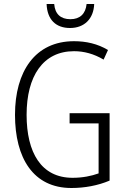

<svg xmlns="http://www.w3.org/2000/svg" viewBox="-20 -930 630 960"><path d="M451 -910H413C408 -861 380 -834 332 -834C283 -834 255 -860 251 -910H213C216 -831 260 -790 330 -790C402 -790 448 -836 451 -910ZM328 -364V-313H473V-63C437 -50 393 -41 343 -41C186 -41 113 -167 113 -356C113 -549 195 -674 350 -674C400 -674 449 -661 498 -632L520 -680C468 -711 411 -724 350 -724C156 -724 55 -573 55 -356C55 -140 146 10 337 10C403 10 469 -2 528 -27V-364Z"/></svg>

Font: Noto Sans Gujarati Condensed Light
Style: Regular
Weight: 300
Width: 3
Designer: Jelle Bosma - Monotype Design Team, Universal Thirst
Foundry: Monotype Imaging Inc.
Version: Version 2.106